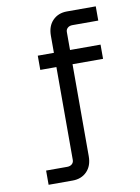

<svg xmlns="http://www.w3.org/2000/svg" viewBox="-95 -763 729 997"><g transform="rotate(-10 270.0 -265.0)"><path d="M310 -595V-500H471V-425H310V60Q310 111 281 140.5Q252 170 206 170H79V95H190Q206 95 215.5 86.5Q225 78 225 65V-425H140V-500H225V-590Q225 -641 254 -670.5Q283 -700 329 -700H481V-625H345Q329 -625 319.5 -616.5Q310 -608 310 -595Z"/></g></svg>

Font: Share Tech Mono
Style: Regular
Weight: 400
Designer: Ralph Oliver du Carrois
Foundry: Ralph Oliver du Carrois
Version: Version 1.003